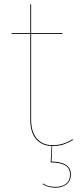

<svg xmlns="http://www.w3.org/2000/svg" viewBox="-20 -671 374 894"><path d="M310 141Q310 172 289.5 187.5Q269 203 240 203Q220 203 206 199Q192 195 179 187L180 183Q193 192 206.5 195.5Q220 199 240 199Q268 199 287 185Q306 171 306 141Q306 113 284.5 99.5Q263 86 216 85L220 9Q173 7 147 -24.5Q121 -56 121 -113V-513H34V-517H121V-651H125V-517H271V-513H125V-114Q125 -57 151.5 -26Q178 5 225 5Q275 5 318 -23L320 -19Q298 -6 276 1.5Q254 9 225 9H223L220 81Q310 83 310 141Z"/></svg>

Font: FiraGO Four
Style: Regular
Weight: 100
Designer: bBox Type
Foundry: bBox Type GmbH
Version: Version 1.001